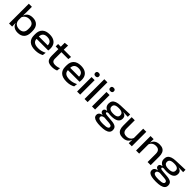

<svg xmlns="http://www.w3.org/2000/svg" viewBox="467 -2510 4537 4537"><g transform="rotate(45 2735.5 -241.5)"><path d="M367.5 12.5Q314.5 12.5 275.5 -2.5Q236.5 -17.5 211.5 -45.5Q186.5 -73.5 176 -111.5H141.5L172 -216Q174.5 -167.5 196.8 -135.5Q219 -103.5 255.8 -88Q292.5 -72.5 337.5 -72.5Q408 -72.5 447 -109.8Q486 -147 486 -219V-269.5Q486 -340.5 446.8 -377.2Q407.5 -414 336 -414Q292 -414 257.5 -398.5Q223 -383 200.5 -356.8Q178 -330.5 169 -297L145.5 -373H177Q186.5 -406.5 209.5 -434.8Q232.5 -463 272.2 -480Q312 -497 371.5 -497Q475 -497 532.5 -437.8Q590 -378.5 590 -264.5V-221Q590 -106.5 531.8 -47Q473.5 12.5 367.5 12.5ZM71 0V-661H174V-492.5L171.5 -351L172 -330.5V-159.5L170.5 -127L174.5 0Z M954 13.5Q819 13.5 751.8 -46.8Q684.5 -107 684.5 -219.5V-265.5Q684.5 -376 748.2 -437.2Q812 -498.5 933.5 -498.5Q1016 -498.5 1071.2 -471Q1126.5 -443.5 1154.2 -393.5Q1182 -343.5 1182 -276V-265Q1182 -249.5 1180.5 -233.5Q1179 -217.5 1176.5 -204H1080.5Q1082 -223.5 1082.5 -243.2Q1083 -263 1083 -280Q1083 -323.5 1066.2 -353.8Q1049.5 -384 1016.2 -400Q983 -416 933.5 -416Q860 -416 823.5 -379.5Q787 -343 787 -277.5V-250.5L787.5 -239V-208Q787.5 -178 797 -153.2Q806.5 -128.5 828 -110.2Q849.5 -92 884.8 -82Q920 -72 971 -72Q1027.5 -72 1077.8 -86Q1128 -100 1173 -124L1162.5 -37Q1122.5 -13.5 1070.5 0Q1018.5 13.5 954 13.5ZM735 -204V-281H1156V-204Z M1510.5 11.5Q1441.5 11.5 1400.5 -8.2Q1359.5 -28 1341.2 -68.2Q1323 -108.5 1323 -168.5V-434.5H1425.5V-180Q1425.5 -126.5 1450.5 -101.2Q1475.5 -76 1536 -76Q1572.5 -76 1606.5 -83.8Q1640.5 -91.5 1669.5 -105.5L1659.5 -17.5Q1630.5 -4 1592 3.8Q1553.5 11.5 1510.5 11.5ZM1233.5 -396V-477H1666.5L1656.5 -396ZM1324 -468 1323.5 -607 1426.5 -618 1422.5 -468Z M2001 13.5Q1866 13.5 1798.8 -46.8Q1731.5 -107 1731.5 -219.5V-265.5Q1731.5 -376 1795.2 -437.2Q1859 -498.5 1980.5 -498.5Q2063 -498.5 2118.2 -471Q2173.5 -443.5 2201.2 -393.5Q2229 -343.5 2229 -276V-265Q2229 -249.5 2227.5 -233.5Q2226 -217.5 2223.5 -204H2127.5Q2129 -223.5 2129.5 -243.2Q2130 -263 2130 -280Q2130 -323.5 2113.2 -353.8Q2096.5 -384 2063.2 -400Q2030 -416 1980.5 -416Q1907 -416 1870.5 -379.5Q1834 -343 1834 -277.5V-250.5L1834.5 -239V-208Q1834.5 -178 1844 -153.2Q1853.5 -128.5 1875 -110.2Q1896.5 -92 1931.8 -82Q1967 -72 2018 -72Q2074.5 -72 2124.8 -86Q2175 -100 2220 -124L2209.5 -37Q2169.5 -13.5 2117.5 0Q2065.5 13.5 2001 13.5ZM1782 -204V-281H2203V-204Z M2345 0V-484H2448V0ZM2396.5 -561.5Q2365 -561.5 2349.8 -576.2Q2334.5 -591 2334.5 -617V-619Q2334.5 -645 2349.8 -659.8Q2365 -674.5 2396.5 -674.5Q2427.5 -674.5 2443 -659.8Q2458.5 -645 2458.5 -619V-617Q2458.5 -591 2443 -576.2Q2427.5 -561.5 2396.5 -561.5Z M2594 0V-661H2697.5V0Z M2843.5 0V-484H2946.5V0ZM2895 -561.5Q2863.5 -561.5 2848.2 -576.2Q2833 -591 2833 -617V-619Q2833 -645 2848.2 -659.8Q2863.5 -674.5 2895 -674.5Q2926 -674.5 2941.5 -659.8Q2957 -645 2957 -619V-617Q2957 -591 2941.5 -576.2Q2926 -561.5 2895 -561.5Z M3320 -157Q3197.5 -157 3134.2 -200Q3071 -243 3071 -322V-328Q3071 -380.5 3095.8 -416.2Q3120.5 -452 3172.5 -471.5Q3224.5 -491 3305 -493.5L3614.5 -504.5V-424.5L3465 -429V-424Q3498 -417 3519.2 -402Q3540.5 -387 3551.2 -364.8Q3562 -342.5 3562 -313V-308.5Q3562 -234 3501.5 -195.5Q3441 -157 3320 -157ZM3316 109H3326.5Q3378 109 3414.2 103Q3450.5 97 3469.8 83.2Q3489 69.5 3489 46.5V44.5Q3489 18 3467.2 5.5Q3445.5 -7 3395.5 -11L3219.5 -24L3250 -26Q3222.5 -22.5 3200.8 -14.8Q3179 -7 3166.2 6.8Q3153.5 20.5 3153.5 41.5V42.5Q3153.5 67.5 3173 82Q3192.5 96.5 3228.8 102.8Q3265 109 3316 109ZM3309 190.5Q3230.5 190.5 3173.5 178.5Q3116.5 166.5 3086 139.5Q3055.5 112.5 3055.5 66.5V65Q3055.5 35.5 3069.2 15.5Q3083 -4.5 3106.2 -16.5Q3129.5 -28.5 3158.5 -32.5V-37.5Q3123 -44 3104 -61.8Q3085 -79.5 3085 -108V-108.5Q3085 -128.5 3093.8 -143Q3102.5 -157.5 3120.8 -166.2Q3139 -175 3166.5 -177.5V-190.5L3284.5 -162.5L3242.5 -164Q3208.5 -163 3195 -155.8Q3181.5 -148.5 3181.5 -135V-134.5Q3181.5 -118.5 3201.2 -111Q3221 -103.5 3270 -99L3413 -87Q3503.5 -79.5 3546 -48.8Q3588.5 -18 3588.5 47V49Q3588.5 100 3556.5 131.2Q3524.5 162.5 3465.5 176.5Q3406.5 190.5 3325 190.5ZM3318.5 -232Q3369.5 -232 3401.8 -242.5Q3434 -253 3449.5 -273.8Q3465 -294.5 3465 -324V-330Q3465 -358.5 3449.8 -378.8Q3434.5 -399 3402.8 -409.8Q3371 -420.5 3321 -420.5H3317.5Q3265.5 -420.5 3233 -409.5Q3200.5 -398.5 3185.8 -378.5Q3171 -358.5 3171 -330V-324.5Q3171 -295 3186.5 -274.2Q3202 -253.5 3234.5 -242.8Q3267 -232 3318.5 -232Z M3789 -484V-207.5Q3789 -168 3801 -137.8Q3813 -107.5 3841 -90.2Q3869 -73 3916.5 -73Q3961 -73 3993.2 -88.2Q4025.5 -103.5 4046 -129.2Q4066.5 -155 4074.5 -186.5L4090 -111.5H4069Q4059.5 -78 4035.8 -49.8Q4012 -21.5 3973 -4.5Q3934 12.5 3877.5 12.5Q3809.5 12.5 3767.2 -12Q3725 -36.5 3705.2 -83.2Q3685.5 -130 3685.5 -196.5V-484ZM4174 -484V0H4070.5L4074.5 -127L4070.5 -137V-484Z M4701 0V-277Q4701 -316.5 4689 -346.8Q4677 -377 4649.2 -394Q4621.5 -411 4573.5 -411Q4529.5 -411 4497 -396Q4464.5 -381 4444.2 -355.2Q4424 -329.5 4415.5 -297.5L4400 -373H4421Q4431 -406.5 4454.5 -434.8Q4478 -463 4517 -480Q4556 -497 4612.5 -497Q4681 -497 4723 -472.5Q4765 -448 4784.8 -401.2Q4804.5 -354.5 4804.5 -288V0ZM4316 0V-484H4419.5L4415.5 -357L4419.5 -347.5V0Z M5169.5 -157Q5047 -157 4983.8 -200Q4920.5 -243 4920.5 -322V-328Q4920.5 -380.5 4945.2 -416.2Q4970 -452 5022 -471.5Q5074 -491 5154.5 -493.5L5464 -504.5V-424.5L5314.5 -429V-424Q5347.5 -417 5368.8 -402Q5390 -387 5400.8 -364.8Q5411.5 -342.5 5411.5 -313V-308.5Q5411.5 -234 5351 -195.5Q5290.5 -157 5169.5 -157ZM5165.5 109H5176Q5227.5 109 5263.8 103Q5300 97 5319.2 83.2Q5338.5 69.5 5338.5 46.5V44.5Q5338.5 18 5316.8 5.5Q5295 -7 5245 -11L5069 -24L5099.5 -26Q5072 -22.5 5050.2 -14.8Q5028.5 -7 5015.8 6.8Q5003 20.5 5003 41.5V42.5Q5003 67.5 5022.5 82Q5042 96.5 5078.2 102.8Q5114.5 109 5165.5 109ZM5158.5 190.5Q5080 190.5 5023 178.5Q4966 166.5 4935.5 139.5Q4905 112.5 4905 66.5V65Q4905 35.5 4918.8 15.5Q4932.5 -4.5 4955.8 -16.5Q4979 -28.5 5008 -32.5V-37.5Q4972.5 -44 4953.5 -61.8Q4934.5 -79.5 4934.5 -108V-108.5Q4934.5 -128.5 4943.2 -143Q4952 -157.5 4970.2 -166.2Q4988.5 -175 5016 -177.5V-190.5L5134 -162.5L5092 -164Q5058 -163 5044.5 -155.8Q5031 -148.5 5031 -135V-134.5Q5031 -118.5 5050.8 -111Q5070.5 -103.5 5119.5 -99L5262.5 -87Q5353 -79.5 5395.5 -48.8Q5438 -18 5438 47V49Q5438 100 5406 131.2Q5374 162.5 5315 176.5Q5256 190.5 5174.5 190.5ZM5168 -232Q5219 -232 5251.2 -242.5Q5283.5 -253 5299 -273.8Q5314.5 -294.5 5314.5 -324V-330Q5314.5 -358.5 5299.2 -378.8Q5284 -399 5252.2 -409.8Q5220.5 -420.5 5170.5 -420.5H5167Q5115 -420.5 5082.5 -409.5Q5050 -398.5 5035.2 -378.5Q5020.5 -358.5 5020.5 -330V-324.5Q5020.5 -295 5036 -274.2Q5051.5 -253.5 5084 -242.8Q5116.5 -232 5168 -232Z"/></g></svg>

Font: Anek Gurmukhi Medium SemiExpanded
Style: Regular
Weight: 500
Width: 6
Version: Version 1.003